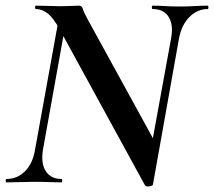

<svg xmlns="http://www.w3.org/2000/svg" viewBox="-25 -645 757 679"><path d="M487 9 185 -543Q162 -584 142.5 -598.5Q123 -613 102 -613Q99 -613 99 -619Q99 -625 102 -625Q122 -625 147 -624Q172 -623 189 -623Q206 -623 227.5 -624Q249 -625 254 -625Q265 -625 268 -613.5Q271 -602 287 -573L523 -143L516 7Q516 12 503 14Q490 16 487 9ZM-2 0Q-5 0 -5 -6Q-5 -12 -2 -12Q36 -12 63.5 -39.5Q91 -67 99 -116L187 -602L214 -600L127 -116Q119 -67 137 -39.5Q155 -12 193 -12Q195 -12 195 -6Q195 0 193 0Q172 0 149 -1Q126 -2 96 -2Q70 -2 45 -1Q20 0 -2 0ZM516 7 497 -54 580 -509Q589 -557 571.5 -585Q554 -613 515 -613Q512 -613 512 -619Q512 -625 515 -625Q533 -625 557.5 -623.5Q582 -622 612 -622Q638 -622 663 -623.5Q688 -625 710 -625Q712 -625 712 -619Q712 -613 710 -613Q673 -613 645 -585Q617 -557 608 -509Z"/></svg>

Font: Cormorant Infant Light
Style: Italic
Weight: 300
Italic angle: -10°
Designer: Christian Thalmann (Catharsis Fonts)
Foundry: Catharsis Fonts
Version: Version 4.001